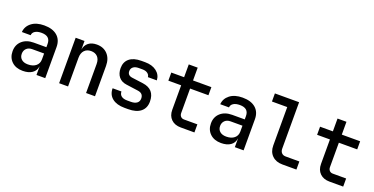

<svg xmlns="http://www.w3.org/2000/svg" viewBox="-26 -1452 4251 2183"><g transform="rotate(20 2100.0 -360.0)"><path d="M245 10Q161 10 111.5 -37.5Q62 -85 62 -162Q62 -240 115 -287.5Q168 -335 256 -335H408V-375Q408 -470 301 -470Q253 -470 224 -452Q195 -434 193 -402H87Q92 -471 149 -515.5Q206 -560 302 -560Q404 -560 460 -511.5Q516 -463 516 -376V0H410V-103H409Q402 -50 359 -20Q316 10 245 10ZM276 -79Q337 -79 372.5 -108.5Q408 -138 408 -188V-259H264Q221 -259 195.5 -234Q170 -209 170 -170Q170 -128 198 -103.5Q226 -79 276 -79Z M684 0V-550H791V-445Q799 -499 837.5 -529.5Q876 -560 938 -560Q1020 -560 1069 -507.5Q1118 -455 1118 -366V0H1010V-350Q1010 -407 981 -437.5Q952 -468 902 -468Q851 -468 821.5 -436Q792 -404 792 -347V0Z M1478 9Q1383 9 1329 -34Q1275 -77 1275 -154H1382Q1382 -119 1407 -99.5Q1432 -80 1478 -80H1522Q1569 -80 1595 -99.5Q1621 -119 1621 -155Q1621 -218 1554 -227L1409 -247Q1348 -255 1315 -295.5Q1282 -336 1282 -401Q1282 -476 1332.5 -517.5Q1383 -559 1476 -559H1521Q1607 -559 1660.5 -518Q1714 -477 1717 -410H1609Q1607 -437 1583.5 -454.5Q1560 -472 1521 -472H1476Q1433 -472 1409.5 -453Q1386 -434 1386 -403Q1386 -351 1443 -343L1579 -325Q1726 -305 1726 -156Q1726 -77 1673 -34Q1620 9 1522 9Z M2155 0Q2082 0 2039 -42Q1996 -84 1996 -156V-452H1841V-550H1996V-705H2104V-550H2326V-452H2104V-157Q2104 -131 2119 -114.5Q2134 -98 2160 -98H2321V0Z M2645 10Q2561 10 2511.5 -37.5Q2462 -85 2462 -162Q2462 -240 2515 -287.5Q2568 -335 2656 -335H2808V-375Q2808 -470 2701 -470Q2653 -470 2624 -452Q2595 -434 2593 -402H2487Q2492 -471 2549 -515.5Q2606 -560 2702 -560Q2804 -560 2860 -511.5Q2916 -463 2916 -376V0H2810V-103H2809Q2802 -50 2759 -20Q2716 10 2645 10ZM2676 -79Q2737 -79 2772.5 -108.5Q2808 -138 2808 -188V-259H2664Q2621 -259 2595.5 -234Q2570 -209 2570 -170Q2570 -128 2598 -103.5Q2626 -79 2676 -79Z M3385 0Q3307 0 3260.5 -45.5Q3214 -91 3214 -167V-632H3029V-730H3322V-169Q3322 -136 3340 -117Q3358 -98 3389 -98H3555V0Z M3955 0Q3882 0 3839 -42Q3796 -84 3796 -156V-452H3641V-550H3796V-705H3904V-550H4126V-452H3904V-157Q3904 -131 3919 -114.5Q3934 -98 3960 -98H4121V0Z"/></g></svg>

Font: JetBrains Mono NL SemiBold
Style: Regular
Weight: 600
Designer: Philipp Nurullin, Konstantin Bulenkov
Foundry: JetBrains
Version: Version 2.304; ttfautohint (v1.8.4.7-5d5b)